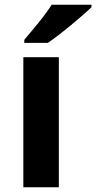

<svg xmlns="http://www.w3.org/2000/svg" viewBox="-20 -786 404 806"><path d="M227 0H78V-546H227ZM364 -756Q350 -742 327 -722Q304 -702 277.5 -680Q251 -658 225.5 -638.5Q200 -619 181 -606H82V-619Q98 -638 119.5 -663.5Q141 -689 162 -716.5Q183 -744 197 -766H364Z"/></svg>

Font: Noto Sans Sundanese
Style: Regular
Weight: 400
Designer: Monotype Design Team (Regular), Sérgio L. Martins (other weights)
Foundry: Monotype Imaging Inc.
Version: Version 2.003